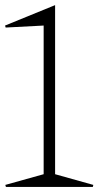

<svg xmlns="http://www.w3.org/2000/svg" viewBox="-53 -733 394 753"><path d="M-30.8 -625 -33.2 -632.8 163.1 -712.9V-49.8L313 -7.8L311 0H-29.8L-32.2 -7.8L118.2 -49.8V-632.8Z"/></svg>

Font: Halibut Exp Thin
Style: Regular
Weight: 250
Width: 7
Designer: Matteo Maggi
Foundry: Collletttivo
Version: Version 3.080 | FøM Fix